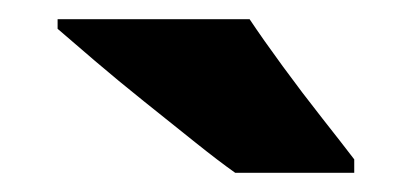

<svg xmlns="http://www.w3.org/2000/svg" viewBox="-20 -786 429 200"><path d="M240 -766Q254 -745 274.5 -717Q295 -689 315.5 -663Q336 -637 349 -620V-606H225Q208 -618 183 -638Q158 -658 130.5 -680Q103 -702 79 -722.5Q55 -743 40 -756V-766Z"/></svg>

Font: Noto Sans Lao Looped SemiCondensed Black
Style: Regular
Weight: 900
Width: 4
Designer: Mark Frömberg, Ben Mitchell
Foundry: The Fontpad Ltd
Version: Version 1.002; ttfautohint (v1.8.4.7-5d5b)